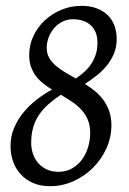

<svg xmlns="http://www.w3.org/2000/svg" viewBox="-20 -623 442 658"><path d="M140.1 -459Q140.1 -439.9 148.4 -425.3Q156.7 -410.6 170.7 -398.4Q184.6 -386.2 202.6 -375.5Q220.7 -364.7 239.7 -354Q255.9 -364.7 269.5 -377.2Q283.2 -389.6 293 -404.5Q302.7 -419.4 308.3 -437Q314 -454.6 314 -476.1Q314 -515.6 291 -536.4Q268.1 -557.1 230 -557.1Q210.4 -557.1 194.1 -548.8Q177.7 -540.5 165.8 -526.9Q153.8 -513.2 147 -495.4Q140.1 -477.5 140.1 -459ZM289.1 -167Q289.1 -193.8 280.5 -213.4Q272 -232.9 257.8 -248Q243.7 -263.2 225.6 -275.1Q207.5 -287.1 188.5 -298.3Q164.6 -282.2 145.8 -265.6Q127 -249 113.8 -229.5Q100.6 -210 93.8 -186.8Q86.9 -163.6 86.9 -133.8Q86.9 -112.8 93.3 -94.7Q99.6 -76.7 111.8 -63.2Q124 -49.8 141.1 -42Q158.2 -34.2 180.2 -34.2Q207 -34.2 227.5 -46.1Q248 -58.1 261.7 -77.1Q275.4 -96.2 282.2 -119.9Q289.1 -143.6 289.1 -167ZM379.9 -488.8Q379.9 -461.9 370.6 -439.5Q361.3 -417 346.2 -398.4Q331.1 -379.9 311.3 -364.3Q291.5 -348.6 271 -335.4Q289.1 -324.2 305.4 -310.8Q321.8 -297.4 334.2 -280.5Q346.7 -263.7 354.2 -242.2Q361.8 -220.7 361.8 -193.8Q361.8 -152.3 344.7 -114.5Q327.6 -76.7 298.6 -47.9Q269.5 -19 231.4 -2Q193.4 15.1 151.9 15.1Q118.2 15.1 92.8 3.9Q67.4 -7.3 50.3 -26.4Q33.2 -45.4 24.7 -70.1Q16.1 -94.7 16.1 -122.1Q16.1 -155.8 28.3 -184.6Q40.5 -213.4 60.3 -237.5Q80.1 -261.7 105.7 -281.5Q131.3 -301.3 158.2 -315.9Q142.6 -325.7 128.4 -336.7Q114.3 -347.7 103.5 -361.8Q92.8 -376 86.4 -393.6Q80.1 -411.1 80.1 -434.1Q80.1 -469.7 95 -500.7Q109.9 -531.7 134.8 -554.4Q159.7 -577.1 191.9 -590.1Q224.1 -603 258.8 -603Q288.6 -603 311.3 -594.5Q334 -585.9 349.4 -570.8Q364.7 -555.7 372.3 -534.7Q379.9 -513.7 379.9 -488.8Z"/></svg>

Font: Gentium Basic
Style: Italic
Weight: 400
Italic angle: -8°
Designer: J. Victor Gaultney and Annie Olsen
Foundry: SIL International
Version: Version 1.102; 2013; Maintenance release